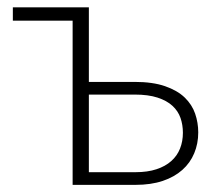

<svg xmlns="http://www.w3.org/2000/svg" viewBox="-20 -518 612 538"><path d="M359.5 -35.5Q393.5 -35.5 418.5 -43.8Q443.5 -52 460 -66.8Q476.5 -81.5 484.5 -101.8Q492.5 -122 492.5 -146Q492.5 -168 485.8 -187.5Q479 -207 463.2 -221.5Q447.5 -236 421.5 -244.5Q395.5 -253 357.5 -253H229V-35.5ZM357 -288.5Q408 -288.5 442.5 -276.5Q477 -264.5 497.5 -244.8Q518 -225 526.8 -199.5Q535.5 -174 535.5 -147Q535.5 -115.5 524.2 -88.5Q513 -61.5 490.8 -41.8Q468.5 -22 435.8 -11Q403 0 359.5 0H183.5V-460H16V-497.5H229V-288.5Z"/></svg>

Font: Lato 2
Style: Regular
Weight: 300
Designer: Lukasz Dziedzic with Adam Twardoch and Botio Nikoltchev
Foundry: tyPoland Lukasz Dziedzic
Version: Version 2.015; 2015-08-06; http://www.latofonts.com/